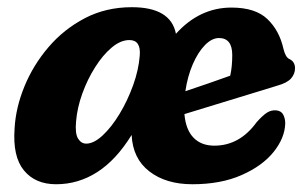

<svg xmlns="http://www.w3.org/2000/svg" viewBox="-20 -488 830 520"><path d="M501 11Q429.5 11 384.5 -23.8Q339.5 -58.5 336.5 -122.5Q294.5 -54.5 243.2 -21.8Q192 11 132 11Q75.5 11 44.8 -26.5Q14 -64 19.5 -140Q22.5 -196 46.2 -254Q70 -312 111.5 -360.5Q153 -409 210 -438.8Q267 -468.5 337 -468.5Q442.5 -468.5 456.5 -396.5Q520.5 -467.5 607 -467.5Q671.5 -467.5 704 -436.5Q736.5 -405.5 747.5 -356.5Q753 -333.5 763 -328.5Q779 -321.5 779 -303Q779 -288 768.5 -275.8Q758 -263.5 731 -256Q698.5 -246 652.8 -232Q607 -218 560.5 -203.8Q514 -189.5 479.5 -179Q483 -137 504 -115.2Q525 -93.5 560.5 -93.5Q629 -93.5 675 -157Q691.5 -175.5 703.2 -183Q715 -190.5 729 -189Q742 -187.5 747.2 -177.2Q752.5 -167 752.5 -154Q751.5 -114.5 721 -76.5Q690.5 -38.5 634.2 -13.8Q578 11 501 11ZM573 -385Q554 -385 535.2 -366Q516.5 -347 502.2 -314.2Q488 -281.5 482 -241Q510.5 -250.5 544 -262Q577.5 -273.5 603.5 -283Q609 -307 609 -339Q609 -385 573 -385ZM186 -159Q183 -126 191.5 -112.5Q200 -99 213.5 -99Q234 -99 258 -121.2Q282 -143.5 303.8 -179.5Q325.5 -215.5 340.5 -257Q355.5 -298.5 358.5 -337.5Q362 -379.5 330.5 -379.5Q306.5 -379.5 282.5 -359.2Q258.5 -339 237.8 -306.2Q217 -273.5 203 -234.8Q189 -196 186 -159Z"/></svg>

Font: Fraunces 72pt S100
Style: Bold Italic
Weight: 700
Italic angle: -16°
Version: Version 1.000; ttfautohint (v1.8.3)